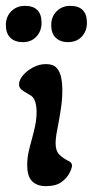

<svg xmlns="http://www.w3.org/2000/svg" viewBox="-25 -626 317 656"><path d="M53 -482Q26 -482 10.5 -497Q-5 -512 -5 -540Q-5 -569 13.5 -587.5Q32 -606 60 -606Q117 -606 117 -548Q117 -520 99.5 -501Q82 -482 53 -482ZM207 -482Q181 -482 165.5 -497Q150 -512 150 -540Q150 -569 168.5 -587.5Q187 -606 215 -606Q272 -606 272 -548Q272 -520 254.5 -501Q237 -482 207 -482ZM132 10Q102 10 85 -6.5Q68 -23 68 -63Q68 -86 73 -108Q78 -130 84 -151Q90 -173 95 -196Q100 -219 100 -245Q100 -263 95 -279.5Q90 -296 73 -304Q60 -311 50 -318.5Q40 -326 40 -338Q40 -352 53 -368Q66 -384 87.5 -395.5Q109 -407 132 -407Q157 -407 168.5 -394Q180 -381 184 -361Q188 -341 188 -320Q188 -288 183.5 -257.5Q179 -227 174 -201Q170 -182 167.5 -166Q165 -150 165 -136Q165 -111 177 -98.5Q189 -86 211 -75Q221 -70 221 -60Q221 -52 212.5 -35Q204 -18 185 -4Q166 10 132 10Z"/></svg>

Font: Akaya Telivigala
Style: Regular
Weight: 400
Designer: Vaishnavi Murthy Yerkadithaya, Juan Luis Blanco Aristondo
Version: Version 1.002; ttfautohint (v1.8.3)